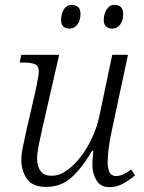

<svg xmlns="http://www.w3.org/2000/svg" viewBox="-20 -762 596 792"><path d="M431 10Q395 10 378 -18Q361 -46 361 -84Q361 -94 362 -107.5Q363 -121 365 -140H360Q319 -70 275.5 -30.5Q232 9 170 9Q114 9 91 -24.5Q68 -58 68 -102Q68 -127 75 -159.5Q82 -192 88 -220L128 -394Q132 -413 136 -436Q140 -459 140 -467Q140 -491 123.5 -497.5Q107 -504 75 -504H61L68 -536H224L155 -234Q148 -204 140.5 -167Q133 -130 133 -109Q133 -77 147 -57Q161 -37 193 -37Q225 -37 256.5 -59.5Q288 -82 315 -118Q342 -154 361 -196Q380 -238 389 -279L443 -536H508L440 -218Q433 -187 428.5 -151.5Q424 -116 424 -94Q424 -67 432 -51.5Q440 -36 458 -36Q474 -36 489 -43Q504 -50 521 -63L537 -39Q518 -22 490.5 -6Q463 10 431 10ZM443 -644Q428 -644 418 -652.5Q408 -661 408 -680Q408 -704 420 -723Q432 -742 453 -742Q469 -742 478.5 -733Q488 -724 488 -705Q488 -677 475.5 -660.5Q463 -644 443 -644ZM267 -644Q251 -644 241.5 -652.5Q232 -661 232 -680Q232 -704 243.5 -723Q255 -742 277 -742Q292 -742 302 -733Q312 -724 312 -705Q312 -677 299 -660.5Q286 -644 267 -644Z"/></svg>

Font: Noto Serif Light
Style: Italic
Weight: 300
Italic angle: -12°
Designer: Monotype Design Team
Foundry: Monotype Imaging Inc.
Version: Version 2.013